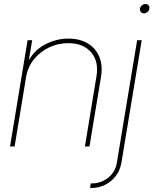

<svg xmlns="http://www.w3.org/2000/svg" viewBox="-20 -720 755 944"><path d="M108.4 -341.8 51.8 0H29.3L115.7 -522.5H138.2L118.7 -405.3L112.8 -405.8Q141.1 -468.3 197.8 -499.3Q254.4 -530.3 315.9 -530.3Q372.6 -530.3 411.9 -506.3Q451.2 -482.4 468.5 -440.2Q485.8 -397.9 476.6 -341.8L419.9 0H397.5L454.1 -343.3Q466.8 -417.5 428.2 -462.6Q389.6 -507.8 315.4 -507.8Q264.6 -507.8 220.2 -486.3Q175.8 -464.8 146 -427.2Q116.2 -389.6 108.4 -341.8ZM654.3 -522.5H676.8L577.1 79.1Q570.8 117.7 548.8 145.8Q526.9 173.8 496.1 189Q465.3 204.1 431.6 204.1H422.9L426.3 181.6H435.1Q475.6 181.6 511.2 154.3Q546.9 127 554.7 79.1ZM687.5 -654.3Q678.2 -654.3 672.6 -661.1Q667 -668 668.5 -677.7Q669.9 -687 677.7 -693.6Q685.5 -700.2 695.3 -700.2Q705.1 -700.2 710.4 -693.6Q715.8 -687 714.4 -677.7Q712.9 -668 704.8 -661.1Q696.8 -654.3 687.5 -654.3Z"/></svg>

Font: Inter 28pt Thin
Style: Italic
Weight: 250
Italic angle: -9.3988°
Designer: Rasmus Andersson
Foundry: rsms
Version: Version 4.001;git-66647c0bb